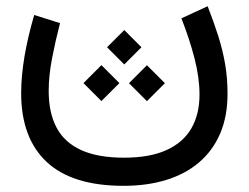

<svg xmlns="http://www.w3.org/2000/svg" viewBox="-20 -344 798 616"><path d="M509 -77.1 451.4 -134.8 393.8 -77.1 451.4 -19.5ZM363 -77.4 305.4 -135 247.8 -77.4 305.4 -19.8ZM433.8 -192.4 378.7 -247.6 323.5 -192.4 378.7 -137.2ZM562 -285.2Q588.4 -218 604.2 -156.2Q620.1 -94.5 620.1 -40.5Q620.1 22.7 593.8 68.1Q567.4 113.5 513.7 137.7Q460 161.9 377.9 161.9Q294.2 161.9 240.6 137.6Q187 113.3 161.6 65.6Q136.2 17.8 136.2 -52.2Q136.2 -100.8 147.1 -157.3Q158 -213.9 172.6 -269.8L89.8 -295.9Q69.6 -227.3 58.7 -163.6Q47.9 -99.9 47.9 -44.9Q47.9 98.6 129.6 175.4Q211.4 252.2 376.5 252.2Q452.1 252.2 513.4 233.3Q574.7 214.4 618.7 177Q662.6 139.6 686.3 84.5Q710 29.3 710 -43Q710 -93.3 702.3 -138.2Q694.6 -183.1 680.3 -228.3Q666 -273.4 646.2 -324Z"/></svg>

Font: Estedad-FD-VF Thin
Style: Regular
Weight: 100
Designer: Amin Abedi
Version: Version 5.0